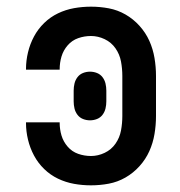

<svg xmlns="http://www.w3.org/2000/svg" viewBox="-20 -548 540 576"><path d="M253 8Q227 8 202 3.5Q177 -1 154 -12Q131 -23 112.5 -41Q94 -59 82 -81.5Q70 -104 64 -129Q58 -154 58 -179V-181H159V-180Q159 -160 164.5 -141.5Q170 -123 183 -108Q196 -93 214.5 -86.5Q233 -80 253 -80Q274 -80 294 -89.5Q314 -99 326.5 -117Q339 -135 343 -156.5Q347 -178 347 -200V-320Q347 -342 343 -363.5Q339 -385 326.5 -403Q314 -421 294 -430.5Q274 -440 253 -440Q233 -440 214.5 -433.5Q196 -427 183 -412Q170 -397 164.5 -378.5Q159 -360 159 -340V-339H58V-341Q58 -366 64 -391Q70 -416 82 -438.5Q94 -461 112.5 -479Q131 -497 154 -508Q177 -519 202 -523.5Q227 -528 253 -528Q280 -528 306.5 -523Q333 -518 356.5 -504.5Q380 -491 398.5 -470.5Q417 -450 428 -425.5Q439 -401 443.5 -374Q448 -347 448 -320V-200Q448 -173 443.5 -146Q439 -119 428 -94.5Q417 -70 398.5 -49.5Q380 -29 356.5 -15.5Q333 -2 306.5 3Q280 8 253 8ZM250 -187Q239 -187 229 -191Q219 -195 212.5 -203.5Q206 -212 203.5 -222.5Q201 -233 201 -244V-276Q201 -287 203.5 -297.5Q206 -308 212.5 -316.5Q219 -325 229 -329Q239 -333 250 -333Q261 -333 271 -329Q281 -325 287.5 -316.5Q294 -308 296.5 -297.5Q299 -287 299 -276V-244Q299 -233 296.5 -222.5Q294 -212 287.5 -203.5Q281 -195 271 -191Q261 -187 250 -187Z"/></svg>

Font: Iosevka Custom Semibold
Style: Regular
Weight: 600
Designer: Belleve Invis
Foundry: Belleve Invis
Version: Version 27.0.2; ttfautohint (v1.8.4)